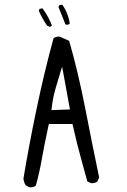

<svg xmlns="http://www.w3.org/2000/svg" viewBox="-20 -803 540 816"><path d="M109.4 -6.8Q123 -6.8 132.3 -14.2Q147.5 -68.4 157 -123.3Q166.5 -178.2 187.5 -275.9H288.1Q309.1 -182.6 323.5 -132.6Q337.9 -82.5 351.1 -32.2L366.2 -24.9Q368.2 -24.4 370.1 -24.4Q384.3 -24.4 393.6 -31.7L401.4 -48.8Q372.6 -186.5 342.5 -341.1Q312.5 -495.6 273.9 -629.4Q254.9 -638.2 234.4 -647Q232.4 -647.5 230.5 -647.5Q216.8 -647.5 207.5 -640.1Q168.9 -500 136 -342.8Q103 -185.5 79.6 -43.9Q81.1 -33.7 83.7 -26.6Q86.4 -19.5 89.4 -15.1L105.5 -7.3Q107.4 -6.8 109.4 -6.8ZM277.3 -337.9 198.7 -335Q201.7 -362.3 205.1 -380.9Q212.4 -418.9 235.4 -491.7L244.1 -519.5ZM144.5 -757.8Q159.2 -724.1 180.7 -693.4L190.9 -689Q196.3 -689.5 200.7 -694.3Q186.5 -732.4 160.6 -767.6L147.9 -765.1ZM265.1 -697.8Q272 -697.8 276.4 -703.1Q270.5 -746.1 244.6 -783.2L231.9 -780.8L228.5 -773.4L257.8 -700.2L261.7 -698.2Q263.7 -697.8 265.1 -697.8Z"/></svg>

Font: Bakudai
Style: ExtraLight
Weight: 200
Version: Version 1.48